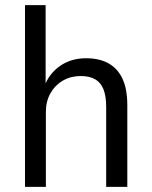

<svg xmlns="http://www.w3.org/2000/svg" viewBox="-20 -725 589 745"><path d="M77 0V-705H157V-390H152Q171 -440 213.5 -469.5Q256 -499 314 -499Q365 -499 400.5 -479.5Q436 -460 455 -420Q474 -380 474 -316V0H392V-311Q392 -352 381.5 -378.5Q371 -405 349 -417.5Q327 -430 293 -430Q255 -430 224.5 -412.5Q194 -395 176 -363.5Q158 -332 158 -291V0Z"/></svg>

Font: Nunito Sans 10pt SemiCondensed
Style: Regular
Weight: 400
Width: 4
Designer: Vernon Adams
Foundry: Vernon Adams
Version: Version 3.101;gftools[0.9.27]